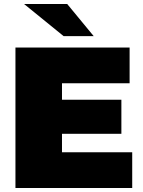

<svg xmlns="http://www.w3.org/2000/svg" viewBox="-20 -937 713 957"><path d="M273 -440H585V-270H273ZM289 -178H639V0H57V-700H626V-522H289ZM297 -757 100 -917H315L447 -757Z"/></svg>

Font: MOST Montserrat Black
Style: Regular
Weight: 900
Designer: Julieta Ulanovsky
Foundry: Julieta Ulanovsky
Version: Version 8.000;March 11, 2024;FontCreator 15.0.0.2926 64-bit